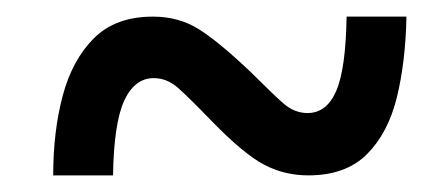

<svg xmlns="http://www.w3.org/2000/svg" viewBox="-20 -472 509 231"><path d="M44 -261Q44 -314 55.5 -357Q67 -400 93 -426Q119 -452 164 -452Q195 -452 219 -437Q243 -422 282 -385Q307 -360 320.5 -348Q334 -336 350 -336Q373 -336 384.5 -362.5Q396 -389 397 -452H469Q468 -398 457.5 -355Q447 -312 421.5 -286.5Q396 -261 351 -261Q322 -261 297.5 -274Q273 -287 235 -326Q208 -354 194.5 -366Q181 -378 165 -378Q142 -378 129.5 -351Q117 -324 116 -261Z"/></svg>

Font: Noto Serif Condensed ExtraBold
Style: Italic
Weight: 800
Width: 3
Italic angle: -12°
Designer: Monotype Design Team
Foundry: Monotype Imaging Inc.
Version: Version 2.014; ttfautohint (v1.8.4.7-5d5b)